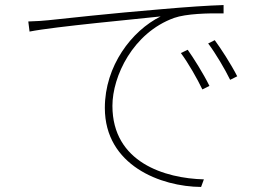

<svg xmlns="http://www.w3.org/2000/svg" viewBox="-20 -716 1040 760"><path d="M723 -519 696 -506C725 -467 761 -404 781 -362L809 -376C785 -425 745 -488 723 -519ZM830 -557 804 -544C834 -504 870 -443 891 -400L919 -414C894 -463 853 -526 830 -557ZM92 -631 97 -591C197 -611 528 -641 616 -651C501 -594 395 -455 395 -289C395 -61 617 23 776 24L787 -6C633 -10 425 -73 425 -297C425 -414 506 -586 669 -645C717 -662 805 -664 865 -663V-696C803 -694 726 -689 612 -679C429 -664 218 -641 172 -636C152 -634 129 -632 92 -631Z"/></svg>

Font: Genne Gothic ExtraLight
Style: Regular
Weight: 250
Designer: Ryoko NISHIZUKA (kana & ideographs); Paul D. Hunt (Latin, Greek & Cyrillic); Wenlong ZHANG (bopomofo); Sandoll Communica
Foundry: Adobe Systems Incorporated
Version: Version 1.004;PS 1.004;hotconv 16.6.51;makeotf.lib2.5.65220